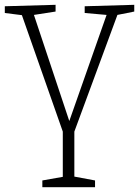

<svg xmlns="http://www.w3.org/2000/svg" viewBox="-25 -548 578 798"><path d="M370 202V230H151V202L236 187V-1L66 -485L-5 -494V-522L206 -528V-500L116 -486L263 -45L418 -486L327 -494V-522L533 -528V-500L463 -486L284 -1V186Z"/></svg>

Font: Bitter Light
Style: Regular
Weight: 300
Designer: Sol Matas, and Bitter project Authors
Foundry: Sol Matas
Version: Version 2.001